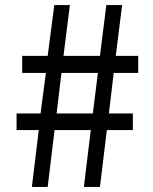

<svg xmlns="http://www.w3.org/2000/svg" viewBox="-20 -733 602 753"><path d="M132 -223H45V-288H139L160 -447H67V-514H167L193 -713H254L229 -514H372L397 -713H459L434 -514H522V-447H426L407 -288H501V-223H399L372 0H309L336 -223H194L167 0H105ZM344 -288 364 -447H221L202 -288Z"/></svg>

Font: Nebula Sans Medium
Style: Regular
Weight: 500
Designer: Paul D. Hunt for Adobe (as Source Sans)
Foundry: Nebula Entertainment & Broadcasting LLC
Version: Version 1.010